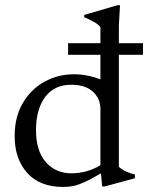

<svg xmlns="http://www.w3.org/2000/svg" viewBox="-20 -730 586 760"><path d="M249.5 -513V-559H377.5V-623Q368.5 -634 351.8 -643.2Q335 -652.5 313.5 -662V-671L445.5 -709.5H455L450.5 -628.5V-559H546V-513H450.5V-70Q459.5 -60.5 479 -51.2Q498.5 -42 514 -39.5V-24.5L394.5 8H384.5L379.5 -44Q341.5 -21.5 316.5 -10Q291.5 1.5 271.8 5.8Q252 10 230.5 10Q136.5 10 87.2 -46Q38 -102 38 -191Q38 -267.5 70.5 -322.5Q103 -377.5 156.5 -406.8Q210 -436 272.5 -436Q325 -436 377.5 -416V-513ZM377.5 -298Q377.5 -339.5 348 -367Q318.5 -394.5 261.5 -394.5Q194.5 -394.5 158.5 -345.8Q122.5 -297 122.5 -215Q122.5 -132.5 161.5 -88.2Q200.5 -44 262.5 -44Q324 -44 377.5 -76Z"/></svg>

Font: Newsreader Text
Style: Regular
Weight: 400
Designer: Hugues Gentile
Foundry: Production Type
Version: Version 1.002